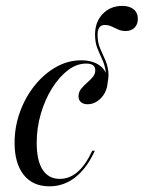

<svg xmlns="http://www.w3.org/2000/svg" viewBox="-20 -635 498 666"><path d="M340.3 -330.6Q350 -363.7 346.8 -386.7Q343.5 -409.7 334.7 -428.6Q325.8 -447.6 317.7 -467.7Q309.7 -487.9 309.7 -515.3Q309.7 -558.9 336.3 -586.7Q362.9 -614.5 404 -614.5Q429 -614.5 443.5 -602.8Q458.1 -591.1 458.1 -569.4Q458.1 -550 446.4 -538.7Q434.7 -527.4 416.1 -527.4Q400.8 -527.4 389.1 -533.1Q377.4 -538.7 366.5 -543.5Q355.6 -548.4 343.5 -548.4Q318.5 -548.4 318.5 -514.5Q318.5 -488.7 326.6 -469Q334.7 -449.2 343.5 -430.6Q352.4 -412.1 355.6 -388.7Q358.9 -365.3 349.2 -330.6ZM151.6 11.3Q93.5 11.3 62.1 -28.6Q30.6 -68.5 30.6 -139.5Q30.6 -196 49.6 -247.6Q68.5 -299.2 101.2 -339.5Q133.9 -379.8 175 -402.8Q216.1 -425.8 261.3 -425.8Q303.2 -425.8 328.2 -406Q353.2 -386.3 353.2 -351.6Q353.2 -330.6 343.5 -312.9Q333.9 -295.2 318.1 -284.3Q302.4 -273.4 283.9 -273.4Q269.4 -273.4 260.9 -280.6Q252.4 -287.9 252.4 -300.8Q252.4 -315.3 261.3 -326.6Q270.2 -337.9 281.5 -347.6Q292.7 -357.3 301.6 -367.7Q310.5 -378.2 310.5 -391.1Q310.5 -414.5 279 -414.5Q246 -414.5 215.7 -391.5Q185.5 -368.5 160.9 -329.4Q136.3 -290.3 121.8 -241.1Q107.3 -191.9 107.3 -139.5Q107.3 -78.2 127.8 -46.4Q148.4 -14.5 187.1 -14.5Q221 -14.5 248.8 -38.3Q276.6 -62.1 300 -112.1H308.9Q281.5 -51.6 241.5 -20.2Q201.6 11.3 151.6 11.3Z"/></svg>

Font: Playfair 144pt SemiCondensed
Style: Italic
Weight: 400
Width: 4
Italic angle: -15.6°
Designer: Claus Eggers Sørensen
Foundry: Claus Eggers Sørensen
Version: Version 2.203